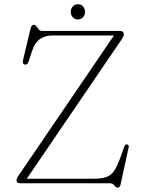

<svg xmlns="http://www.w3.org/2000/svg" viewBox="-20 -842 662 882"><path d="M539.5 -662 103 -21H408Q446 -21 468 -28.5Q490 -36 504.8 -58Q519.5 -80 535 -124L551.5 -170Q555.5 -180 564 -178.5Q573.5 -177 571 -164.5L534 5Q530.5 20 521 20Q514 20 510 15Q506 10 500.8 5Q495.5 0 484 0H76Q56 0 56 -12.5Q56 -22.5 64.5 -34.5L503.5 -679H219Q188 -679 164 -663Q140 -647 127 -607L111.5 -559.5Q106 -542.5 94 -545.5Q81.5 -548 86 -566.5L120 -710Q124.5 -728 135 -728Q142.5 -728 147.2 -721Q152 -714 157.5 -707Q163 -700 173 -700H529Q539.5 -700 544.2 -695.5Q549 -691 549 -685.5Q549 -676 539.5 -662ZM338 -752.5Q323.5 -752.5 314.2 -763Q305 -773.5 305 -787.5Q305 -802 314.2 -812.2Q323.5 -822.5 338 -822.5Q352.5 -822.5 361.5 -812.2Q370.5 -802 370.5 -787.5Q370.5 -773.5 361.5 -763Q352.5 -752.5 338 -752.5Z"/></svg>

Font: Fraunces 9pt S000 Thin
Style: Regular
Weight: 100
Version: Version 1.000; ttfautohint (v1.8.3)